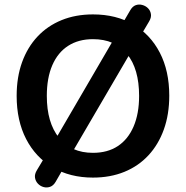

<svg xmlns="http://www.w3.org/2000/svg" viewBox="-20 -779 825 853"><path d="M393 10Q291 10 214.5 -35Q138 -80 96 -161.5Q54 -243 54 -353Q54 -436 78 -502.5Q102 -569 146.5 -616.5Q191 -664 253.5 -689.5Q316 -715 393 -715Q496 -715 572 -670.5Q648 -626 690 -545Q732 -464 732 -354Q732 -271 708 -204Q684 -137 639.5 -89Q595 -41 532.5 -15.5Q470 10 393 10ZM393 -100Q458 -100 503.5 -130Q549 -160 573.5 -217Q598 -274 598 -353Q598 -473 544.5 -539Q491 -605 393 -605Q329 -605 283 -575.5Q237 -546 212.5 -489.5Q188 -433 188 -353Q188 -234 242 -167Q296 -100 393 -100ZM227 29Q217 46 202.5 51Q188 56 173.5 52Q159 48 148.5 37Q138 26 135.5 10.5Q133 -5 144 -23L189 -98L225 -158L488 -609L514 -657L559 -734Q569 -751 583 -756Q597 -761 612 -757Q627 -753 637.5 -742.5Q648 -732 650.5 -716.5Q653 -701 642 -683L597 -607L561 -547L298 -97L272 -49Z"/></svg>

Font: Nunito ExtraLight
Style: Bold
Weight: 700
Version: Version 3.602